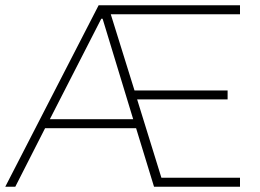

<svg xmlns="http://www.w3.org/2000/svg" viewBox="-20 -708 987 728"><path d="M0 0 354 -688H890V-654H400L490 -365H843V-331H500L592 -34H890V0H564L496 -222H151L38 0ZM169 -256H485L369 -637H364Z"/></svg>

Font: Saira Thin Thin
Style: Regular
Weight: 250
Version: Version 1.101